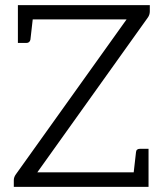

<svg xmlns="http://www.w3.org/2000/svg" viewBox="-20 -731 640 751"><path d="M126 -57H503L512 -136Q513 -149 528 -149H561V0H34V-26Q34 -38 42 -49L475 -655H108L99 -576Q96 -563 83 -563H50V-711H566V-687Q566 -673 558 -662Z"/></svg>

Font: Aleo Light
Style: Regular
Weight: 300
Designer: Alessio Laiso
Foundry: Alessio Laiso
Version: Version 2.000